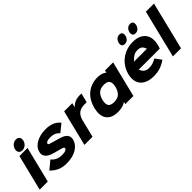

<svg xmlns="http://www.w3.org/2000/svg" viewBox="171 -2026 3179 3179"><g transform="rotate(-45 1761.0 -436.0)"><path d="M388 -764Q377 -720 342.5 -691Q308 -662 264 -662Q219 -662 199 -691.5Q179 -721 190 -764Q201 -808 235 -837Q269 -866 314 -866Q359 -866 379 -837Q399 -808 388 -764ZM195 0H5L161 -630H351Z M982 -193Q971 -151 943 -113.5Q915 -76 870.5 -48.5Q826 -21 766 -5Q706 11 632 11Q542 11 473.5 -17.5Q405 -46 341 -110L484 -228Q516 -186 564.5 -164Q613 -142 667 -142Q729 -142 756.5 -154.5Q784 -167 788 -183Q792 -196 781 -206.5Q770 -217 727 -228Q722 -229 707 -233Q692 -237 675 -242Q658 -247 642.5 -251Q627 -255 622 -256Q585 -266 548 -280Q511 -294 484 -315.5Q457 -337 444.5 -369Q432 -401 443 -446Q453 -489 482 -524.5Q511 -560 555 -585.5Q599 -611 656 -625Q713 -639 781 -639Q870 -639 936.5 -610.5Q1003 -582 1044 -528L907 -418Q881 -451 839 -470Q797 -489 746 -489Q715 -489 694.5 -485.5Q674 -482 661 -476Q648 -470 642 -462.5Q636 -455 635 -448Q630 -431 653 -422Q676 -413 724 -401Q728 -399 741.5 -395.5Q755 -392 770 -387.5Q785 -383 798.5 -379Q812 -375 817 -374Q864 -362 899 -346Q934 -330 955.5 -308.5Q977 -287 984 -258.5Q991 -230 982 -193Z M1579 -473H1525Q1437 -473 1388.5 -431.5Q1340 -390 1320 -312L1243 0H1053L1208 -630H1399L1380 -555H1382Q1419 -595 1468 -616Q1517 -637 1581 -637H1620Z M2199 1H2009L2019 -39H2017Q1986 -17 1938.5 -3.5Q1891 10 1838 10Q1757 10 1703.5 -14.5Q1650 -39 1621.5 -82Q1593 -125 1588.5 -184Q1584 -243 1601 -313Q1618 -383 1652 -443Q1686 -503 1735.5 -546.5Q1785 -590 1851 -614.5Q1917 -639 1999 -639Q2050 -639 2091.5 -625Q2133 -611 2153 -589H2155L2165 -630H2355ZM2095 -313Q2115 -393 2090 -435Q2065 -477 1983 -477Q1902 -477 1856 -434.5Q1810 -392 1791 -313Q1771 -235 1796 -193.5Q1821 -152 1903 -152Q1985 -152 2030 -193.5Q2075 -235 2095 -313Z M3062 -795Q3052 -757 3025.5 -732Q2999 -707 2959 -707Q2919 -707 2905 -732Q2891 -757 2900 -795Q2910 -833 2936.5 -858Q2963 -883 3003 -883Q3043 -883 3057 -858Q3071 -833 3062 -795ZM2811 -795Q2802 -757 2775 -732Q2748 -707 2709 -707Q2669 -707 2654.5 -732Q2640 -757 2650 -795Q2659 -833 2685.5 -858Q2712 -883 2752 -883Q2792 -883 2806 -858Q2820 -833 2811 -795ZM3083 -311Q3080 -297 3074.5 -279Q3069 -261 3062 -245H2566L2580 -228Q2591 -192 2624.5 -167Q2658 -142 2712 -142Q2760 -142 2801 -155Q2842 -168 2882 -194L2963 -84Q2900 -38 2829.5 -14Q2759 10 2674 10Q2585 10 2524 -15Q2463 -40 2429 -83.5Q2395 -127 2386.5 -185.5Q2378 -244 2395 -311Q2412 -381 2450 -441Q2488 -501 2543.5 -545.5Q2599 -590 2669.5 -615Q2740 -640 2823 -640Q2908 -640 2965.5 -614Q3023 -588 3055 -543.5Q3087 -499 3093.5 -439Q3100 -379 3083 -311ZM2914 -394 2902 -411Q2892 -447 2863.5 -468.5Q2835 -490 2785 -490Q2734 -490 2695 -468Q2656 -446 2627 -411L2606 -394Z M3315 0H3125L3332 -840H3522Z"/></g></svg>

Font: TypoPRO Sinkin Sans
Style: 800 Black Italic
Weight: 900
Italic angle: -112°
Designer: Keith Bates
Foundry: K-Type
Version: Sinkin Sans (version 1.0)  by Keith Bates   •   © 2014   www